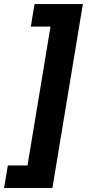

<svg xmlns="http://www.w3.org/2000/svg" viewBox="-38 -792 435 948"><path d="M-17.9 136.2 0.7 24.9H97.8L211.4 -660.6H114.2L132.5 -772H371.2L220.8 136.2Z"/></svg>

Font: Inter
Style: Italic
Weight: 400
Italic angle: -9.3988°
Designer: Rasmus Andersson
Foundry: rsms
Version: Version 4.001;git-66647c0bb